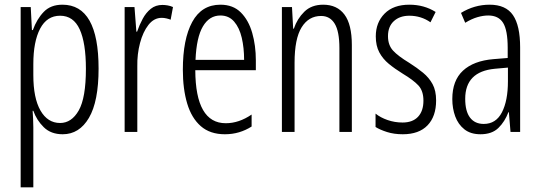

<svg xmlns="http://www.w3.org/2000/svg" viewBox="-20 -562 2302 818"><path d="M246 -542Q400 -542 400 -270Q400 -130 359 -60Q318 10 247 10Q197 10 166.5 -20Q136 -50 122 -90H119Q120 -75 121 -56.5Q122 -38 122 -19V236H68V-532H111L116 -434H120Q137 -481 166.5 -511.5Q196 -542 246 -542ZM236 -495Q180 -495 151 -440Q122 -385 122 -289V-242Q122 -144 152.5 -91Q183 -38 236 -38Q285 -38 315.5 -91.5Q346 -145 346 -269Q346 -379 319.5 -437Q293 -495 236 -495Z M672 -541Q682 -541 694 -539Q706 -537 717 -532L707 -478Q700 -481 689.5 -483.5Q679 -486 669 -486Q636 -486 612.5 -456Q589 -426 576.5 -378.5Q564 -331 565 -279V0H511V-532H553L561 -427H564Q574 -456 588 -482Q602 -508 622.5 -524.5Q643 -541 672 -541Z M919 -542Q973 -542 1006 -509Q1039 -476 1054.5 -422Q1070 -368 1070 -305V-263H812Q813 -37 942 -37Q998 -37 1052 -74V-23Q1027 -7 998.5 1.5Q970 10 938 10Q875 10 835.5 -24.5Q796 -59 777.5 -121Q759 -183 759 -265Q759 -395 799 -468.5Q839 -542 919 -542ZM919 -496Q872 -496 844.5 -449.5Q817 -403 813 -307H1020Q1020 -358 1010 -401Q1000 -444 977.5 -470Q955 -496 919 -496Z M1357 -542Q1416 -542 1447.5 -500Q1479 -458 1479 -370V0H1426V-357Q1426 -428 1406 -461Q1386 -494 1348 -494Q1295 -494 1265 -445.5Q1235 -397 1235 -295V0H1181V-532H1224L1229 -440H1232Q1246 -482 1276.5 -512Q1307 -542 1357 -542Z M1838 -134Q1838 -66 1801.5 -28Q1765 10 1696 10Q1659 10 1629 0.5Q1599 -9 1580 -21V-78Q1601 -61 1631.5 -50.5Q1662 -40 1695 -40Q1738 -40 1761 -64.5Q1784 -89 1784 -133Q1784 -175 1762.5 -198Q1741 -221 1696 -248Q1662 -269 1636.5 -290Q1611 -311 1596 -339Q1581 -367 1581 -407Q1581 -466 1618.5 -504Q1656 -542 1724 -542Q1787 -542 1836 -511L1814 -467Q1774 -495 1724 -495Q1683 -495 1658 -472Q1633 -449 1633 -408Q1633 -370 1654.5 -346.5Q1676 -323 1724 -294Q1757 -273 1782.5 -252Q1808 -231 1823 -203.5Q1838 -176 1838 -134Z M2066 -542Q2135 -542 2165.5 -497.5Q2196 -453 2196 -360V0H2155L2148 -84H2146Q2131 -44 2103.5 -17Q2076 10 2027 10Q1985 10 1958.5 -11Q1932 -32 1919.5 -66Q1907 -100 1907 -140Q1907 -219 1952.5 -261Q1998 -303 2082 -310L2143 -315V-358Q2143 -433 2123.5 -464.5Q2104 -496 2060 -496Q2039 -496 2014.5 -489Q1990 -482 1962 -465L1944 -507Q2001 -542 2066 -542ZM2088 -269Q1962 -257 1962 -141Q1962 -88 1982.5 -61Q2003 -34 2041 -34Q2093 -34 2118.5 -83.5Q2144 -133 2144 -216V-274Z"/></svg>

Font: Noto Sans Sinhala UI ExtraCondensed Light
Style: Regular
Weight: 300
Width: 2
Designer: Jelle Bosma - Monotype Design Team
Foundry: Monotype Imaging Inc.
Version: Version 2.006; ttfautohint (v1.8.4.7-5d5b)